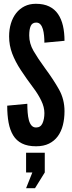

<svg xmlns="http://www.w3.org/2000/svg" viewBox="-20 -763 378 1012"><path d="M170 8Q125.5 8 96 -6.8Q66.5 -21.5 49.5 -49.5Q32.5 -77.5 25.2 -117Q18 -156.5 18 -206L124 -216Q124 -192 125.8 -169.8Q127.5 -147.5 132.2 -129.8Q137 -112 146.2 -101.5Q155.5 -91 170 -91Q194 -91 204 -113.2Q214 -135.5 214 -167Q214 -198.5 197.5 -232.5Q181 -266.5 158 -297Q119 -349 89.8 -393.5Q60.5 -438 44.2 -481Q28 -524 28 -571Q28 -608 37.5 -639.2Q47 -670.5 65.2 -693.8Q83.5 -717 109.5 -730Q135.5 -743 169 -743Q210.5 -743 239.2 -729Q268 -715 285.8 -689Q303.5 -663 311.8 -627.2Q320 -591.5 320 -548L214 -538Q214 -556.5 212.2 -575.2Q210.5 -594 206 -609.5Q201.5 -625 193 -634.5Q184.5 -644 171 -644Q150 -644 142 -626.2Q134 -608.5 134 -576Q134 -534 156.5 -495Q179 -456 217 -404Q262.5 -342.5 291.2 -291Q320 -239.5 320 -177Q320 -137.5 311.5 -103.8Q303 -70 284.8 -45Q266.5 -20 238.2 -6Q210 8 170 8ZM117.5 229 150.5 146H117.5V42H216V146L164.5 229Z"/></svg>

Font: League Gothic
Style: Regular
Weight: 400
Designer: The League of Moveable Type
Version: Version 2.001